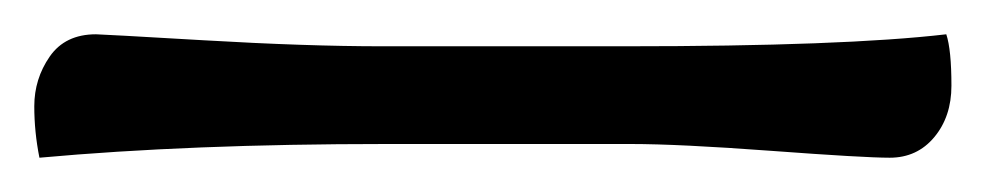

<svg xmlns="http://www.w3.org/2000/svg" viewBox="-20 60 575 112"><path d="M535 110Q535 128 525 140Q515 152 499 152Q484 152 430 148Q376 144 348 144H205Q91 144 3 152Q0 137 0 122Q0 106 9 93Q18 80 36 80Q39 80 99 83.5Q159 87 203 87H345Q472 87 532 80Q535 89 535 110Z"/></svg>

Font: Overlock
Style: Bold
Weight: 700
Designer: Dario Muhafara
Foundry: Dario Manuel Muhafara
Version: Version 1.001